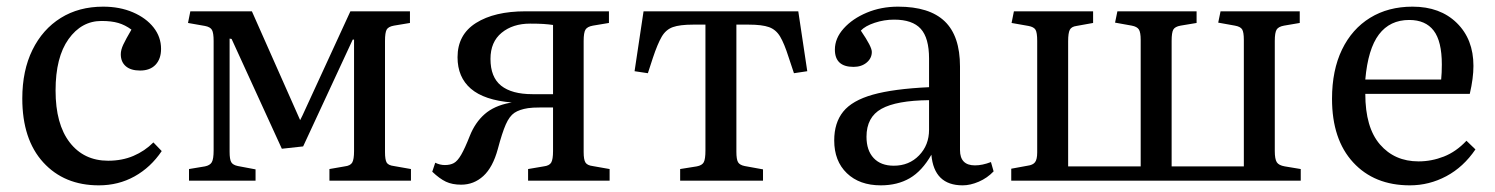

<svg xmlns="http://www.w3.org/2000/svg" viewBox="-20 -543 4492 577"><path d="M277 14Q173 14 110 -55Q47 -124 47 -247Q47 -331 77.5 -393Q108 -455 162.5 -489Q217 -523 290 -523Q340 -523 379.5 -506Q419 -489 441.5 -460.5Q464 -432 464 -396Q464 -366 447.5 -348.5Q431 -331 401 -331Q373 -331 358 -344Q343 -357 343 -380Q343 -393 350.5 -409Q358 -425 375 -454Q356 -468 335.5 -474Q315 -480 285 -480Q225 -480 186 -425.5Q147 -371 147 -271Q147 -170 189.5 -115Q232 -60 305 -60Q347 -60 381 -74.5Q415 -89 441 -115L466 -89Q433 -40 384.5 -13Q336 14 277 14Z M548 0V-35L596 -43Q611 -46 616.5 -55.5Q622 -65 622 -91V-420Q622 -444 617 -453Q612 -462 596 -465L545 -474L552 -509H737L882 -182L889 -196L1033 -509H1212V-474L1164 -466Q1147 -463 1142 -454Q1137 -445 1137 -420V-86Q1137 -63 1142 -54.5Q1147 -46 1164 -44L1215 -35V0H970V-35L1016 -43Q1033 -45 1038.5 -54.5Q1044 -64 1044 -89V-424H1040L891 -103L827 -96L676 -426L670 -427V-87Q670 -64 675 -55.5Q680 -47 695 -44L748 -34V0Z M1366 12Q1339 12 1320 3Q1301 -6 1279 -27L1288 -54Q1302 -47 1317 -47Q1333 -47 1344 -53Q1355 -59 1366 -78Q1377 -97 1392 -135Q1408 -175 1436.5 -200Q1465 -225 1512 -234L1518 -235Q1435 -242 1395 -276.5Q1355 -311 1355 -371Q1355 -439 1410.5 -474Q1466 -509 1559 -509H1810V-474L1762 -466Q1745 -463 1739.5 -454Q1734 -445 1734 -420V-86Q1734 -63 1739.5 -54.5Q1745 -46 1761 -44L1812 -35V0H1567V-35L1614 -43Q1631 -45 1636.5 -54.5Q1642 -64 1642 -89V-220Q1627 -220 1603.5 -220Q1580 -220 1567 -218Q1541 -214 1526 -204Q1511 -194 1500 -169Q1489 -144 1476 -95Q1461 -40 1432.5 -14Q1404 12 1366 12ZM1580 -260H1642V-468Q1628 -470 1613 -471Q1598 -472 1573 -472Q1521 -472 1487.5 -444.5Q1454 -417 1454 -366Q1454 -311 1486 -285.5Q1518 -260 1580 -260Z M2024 0V-35L2074 -43Q2090 -46 2095 -55.5Q2100 -65 2100 -91V-469H2063Q2023 -469 2002 -461.5Q1981 -454 1968.5 -432.5Q1956 -411 1942 -369L1927 -323L1887 -329L1914 -509H2379L2406 -329L2366 -323L2350 -371Q2337 -412 2324.5 -433Q2312 -454 2291 -461.5Q2270 -469 2230 -469H2193V-87Q2193 -64 2198 -55.5Q2203 -47 2218 -44L2273 -34V0Z M2627 14Q2563 14 2525 -22.5Q2487 -59 2487 -121Q2487 -174 2514 -207.5Q2541 -241 2603 -258.5Q2665 -276 2772 -281V-367Q2772 -429 2747 -456.5Q2722 -484 2667 -484Q2637 -484 2608.5 -474.5Q2580 -465 2567 -451Q2584 -426 2592 -410.5Q2600 -395 2600 -387Q2600 -368 2584.5 -355Q2569 -342 2545 -342Q2489 -342 2489 -394Q2489 -428 2515.5 -457.5Q2542 -487 2585 -505Q2628 -523 2679 -523Q2773 -523 2819 -479Q2865 -435 2865 -343V-92Q2865 -46 2910 -46Q2932 -46 2958 -56L2966 -28Q2947 -8 2921.5 3Q2896 14 2873 14Q2787 14 2779 -78Q2751 -29 2714 -7.5Q2677 14 2627 14ZM2666 -45Q2712 -45 2742 -76Q2772 -107 2772 -153V-242Q2674 -241 2629 -216Q2584 -191 2584 -132Q2584 -91 2605.5 -68Q2627 -45 2666 -45Z M3019 0V-36L3068 -45Q3084 -47 3090.5 -55.5Q3097 -64 3097 -85V-420Q3097 -445 3092 -453.5Q3087 -462 3071 -465L3020 -474L3027 -509H3265V-474L3215 -465Q3200 -463 3195 -453.5Q3190 -444 3190 -419V-43H3408V-423Q3408 -446 3402.5 -454.5Q3397 -463 3381 -466L3331 -475L3338 -509H3576V-474L3528 -466Q3511 -463 3506 -454Q3501 -445 3501 -420V-43H3718V-423Q3718 -446 3713 -454.5Q3708 -463 3691 -466L3641 -475L3648 -509H3886V-474L3839 -466Q3822 -463 3816.5 -454Q3811 -445 3811 -420V-89Q3811 -65 3817 -55.5Q3823 -46 3841 -43L3889 -35V0Z M4217 14Q4110 14 4046.5 -55Q3983 -124 3983 -246Q3983 -332 4013 -394Q4043 -456 4097.5 -489.5Q4152 -523 4225 -523Q4308 -523 4358 -474Q4408 -425 4408 -345Q4408 -308 4397 -261H4083Q4083 -160 4127 -109Q4171 -58 4243 -58Q4282 -58 4319 -72.5Q4356 -87 4387 -120L4414 -94Q4378 -41 4326.5 -13.5Q4275 14 4217 14ZM4083 -304H4311Q4313 -324 4313 -349Q4313 -419 4288.5 -451Q4264 -483 4215 -483Q4157 -483 4124 -439.5Q4091 -396 4083 -304Z"/></svg>

Font: Literata 36pt
Style: Regular
Weight: 400
Designer: Latin by Veronika Burian and Jose Scaglione. Greek by Irene Vlachou. Cyrillic by Vera Evstafieva.
Foundry: TypeTogether
Version: Version 3.002